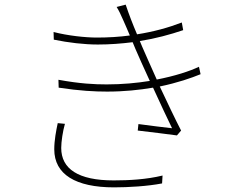

<svg xmlns="http://www.w3.org/2000/svg" viewBox="-20 -787 1040 828"><path d="M229 -256C222 -223 214 -182 214 -143C214 -35 306 21 472 21C535 21 617 16 679 4L681 -30C611 -13 536 -9 470 -9C317 -9 244 -59 244 -149C244 -176 251 -222 260 -253ZM838 -499C798 -480 734 -459 656 -444C628 -506 604 -561 593 -586L583 -610C652 -621 714 -638 770 -657L764 -690C707 -668 642 -650 571 -639C553 -681 536 -725 522 -767L483 -757C493 -741 500 -726 511 -701C520 -682 529 -659 540 -634C495 -628 447 -625 398 -625C348 -625 273 -633 211 -649L212 -616C275 -603 343 -595 402 -595C454 -595 504 -599 552 -605L564 -576C577 -545 601 -493 626 -438C570 -429 507 -423 440 -423C387 -423 325 -426 232 -443L233 -409C325 -395 389 -392 442 -392C515 -392 581 -399 640 -409C671 -341 703 -273 722 -234C688 -238 634 -244 577 -252L574 -224C634 -217 699 -209 743 -203L761 -224C737 -270 702 -344 669 -414C746 -430 806 -451 845 -467Z"/></svg>

Font: Noto Sans Japanese Thin
Style: Regular
Weight: 100
Designer: Ryoko NISHIZUKA (kana & ideographs); Paul D. Hunt (Latin, Greek & Cyrillic); Wenlong ZHANG (bopomofo); Sandoll Communica
Foundry: Adobe Systems Incorporated
Version: Version 1.000;PS 1;hotconv 1.0.78;makeotf.lib2.5.61930